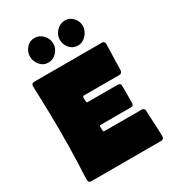

<svg xmlns="http://www.w3.org/2000/svg" viewBox="-211 -1007 1012 1123"><g transform="rotate(-30 295.5 -446.0)"><path d="M52.2 -650.4Q52.2 -670.9 71.8 -670.9H528.3Q547.4 -670.9 547.4 -652.8Q547.4 -625.5 546.1 -597.9Q544.9 -570.3 543.9 -543Q543.5 -526.4 543.7 -509.3Q543.9 -492.2 542.5 -475.6Q540.5 -456.1 522.5 -456.1H281.2Q274.9 -456.1 274.7 -445.3Q274.4 -434.6 274.4 -430.7Q274.4 -427.7 275.6 -419.7Q276.9 -411.6 281.2 -411.6H485.8Q505.4 -411.6 505.4 -391.6V-278.3Q505.4 -258.3 485.8 -258.3H283.2Q274.4 -258.3 274.4 -249.5Q274.4 -240.7 274.4 -233.9Q274.4 -231 275.4 -223.4Q276.4 -215.8 281.2 -215.8L534.2 -215.3Q553.7 -215.3 554.2 -195.8Q555.2 -152.3 558.1 -108.2Q561 -64 561 -20.5Q561 0 541.5 0H70.3Q50.8 0 50.8 -20.5Q50.8 -47.4 52.5 -74Q54.2 -100.6 55.2 -127.4Q57.1 -183.6 58.1 -239.3Q59.1 -294.9 59.1 -351.1Q59.1 -401.9 57.9 -452.6Q56.6 -503.4 55.2 -553.7Q54.7 -578.1 53.5 -602.3Q52.2 -626.5 52.2 -650.4ZM200.7 -726.1Q167 -726.1 145.3 -752.2Q123.5 -778.3 123.5 -810.5Q123.5 -842.3 145.5 -867.2Q167.5 -892.1 200.2 -892.1Q233.4 -892.1 256.8 -866.7Q280.3 -841.3 280.3 -808.6Q280.3 -776.9 256.6 -751.5Q232.9 -726.1 200.7 -726.1ZM323.7 -808.1Q323.7 -840.8 348.6 -866.5Q373.5 -892.1 406.2 -892.1Q437.5 -892.1 459.5 -867.7Q481.4 -843.3 481.4 -813Q481.4 -792 470.5 -772Q459.5 -752 441.2 -739Q422.9 -726.1 400.4 -726.1Q366.7 -726.1 345.2 -751Q323.7 -775.9 323.7 -808.1Z"/></g></svg>

Font: Belanosima
Style: Bold
Weight: 700
Designer: The DocRepair Project, Santiago Orozco
Foundry: Google
Version: Version 2.000